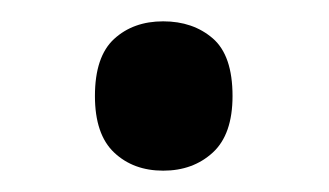

<svg xmlns="http://www.w3.org/2000/svg" viewBox="-20 -150 308 180"><path d="M69 -60Q69 -97 87 -113.5Q105 -130 133 -130Q161 -130 179.5 -114Q198 -98 198 -60Q198 -24 179.5 -7Q161 10 133 10Q105 10 87 -7Q69 -24 69 -60Z"/></svg>

Font: Noto Sans Sinhala SemiCondensed Medium
Style: Regular
Weight: 500
Width: 4
Designer: Jelle Bosma - Monotype Design Team
Foundry: Monotype Imaging Inc.
Version: Version 2.006; ttfautohint (v1.8.4.7-5d5b)